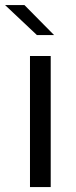

<svg xmlns="http://www.w3.org/2000/svg" viewBox="-40 -758 306 778"><path d="M81.5 0V-531H165.5V0ZM179 -616H109.5L-19.5 -737.5H59Z"/></svg>

Font: Epilogue
Style: Regular
Weight: 400
Designer: Tyler Finck
Foundry: Etcetera Type Co
Version: Version 2.112